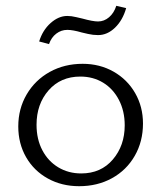

<svg xmlns="http://www.w3.org/2000/svg" viewBox="-20 -638 557 662"><path d="M115 -495Q127 -534 154.5 -558.5Q182 -583 212 -583Q226 -583 242.5 -579Q259 -575 264 -574Q300 -564 318 -564Q339 -564 356 -578.5Q373 -593 381 -618L415 -610Q403 -568 376.5 -542.5Q350 -517 318 -517Q301 -517 283.5 -521Q266 -525 262 -526Q231 -535 212 -535Q191 -535 174 -522Q157 -509 149 -486ZM43 -202Q43 -263 72 -312.5Q101 -362 151.5 -390Q202 -418 265 -418Q324 -418 371.5 -391Q419 -364 446 -317Q473 -270 473 -212Q473 -150 444.5 -100.5Q416 -51 366 -23.5Q316 4 253 4Q193 4 145 -22.5Q97 -49 70 -96Q43 -143 43 -202ZM410 -206Q410 -255 390 -293.5Q370 -332 335.5 -353Q301 -374 257 -374Q189 -374 147.5 -326.5Q106 -279 106 -208Q106 -158 126 -120Q146 -82 181 -61Q216 -40 260 -40Q328 -40 369 -88Q410 -136 410 -206Z"/></svg>

Font: Ysabeau Infant Semilight
Style: Regular
Weight: 300
Designer: Christian Thalmann (Catharsis Fonts)
Version: Version 0.003